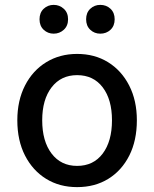

<svg xmlns="http://www.w3.org/2000/svg" viewBox="-20 -754 632 787"><path d="M296 13Q224 13 169 -21Q114 -55 82.5 -116.5Q51 -178 51 -261Q51 -342 82.5 -403.5Q114 -465 169.5 -499Q225 -533 296 -533Q368 -533 423 -499Q478 -465 509.5 -403.5Q541 -342 541 -261Q541 -178 510 -116.5Q479 -55 424 -21Q369 13 296 13ZM296 -74Q363 -74 401 -124.5Q439 -175 439 -261Q439 -346 401 -396Q363 -446 296 -446Q230 -446 191.5 -396Q153 -346 153 -261Q153 -175 191.5 -124.5Q230 -74 296 -74ZM391 -616Q367 -616 350 -632Q333 -648 333 -675Q333 -702 350 -718Q367 -734 391 -734Q416 -734 433 -718Q450 -702 450 -675Q450 -648 433 -632Q416 -616 391 -616ZM200 -616Q176 -616 159 -632Q142 -648 142 -675Q142 -702 159 -718Q176 -734 200 -734Q224 -734 241.5 -718Q259 -702 259 -675Q259 -648 241.5 -632Q224 -616 200 -616Z"/></svg>

Font: Ubuntu Sans Medium
Style: Regular
Weight: 500
Designer: Dalton Maag Ltd
Foundry: Dalton Maag Ltd
Version: Version 1.006; ttfautohint (v1.8.4.7-5d5b)